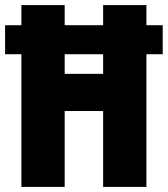

<svg xmlns="http://www.w3.org/2000/svg" viewBox="-25 -827 659 754"><path d="M59 -93V-614H-5V-728H59V-807H229V-728H380V-807H550V-728H614V-614H550V-93H380V-391H229V-93ZM229 -537H380V-614H229Z"/></svg>

Font: Noto Sans Kannada UI ExtraCondensed Black
Style: Regular
Weight: 900
Width: 2
Designer: Jelle Bosma - Monotype Design Team
Foundry: Monotype Imaging Inc.
Version: Version 2.005; ttfautohint (v1.8.4.7-5d5b)